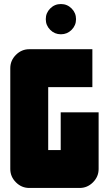

<svg xmlns="http://www.w3.org/2000/svg" viewBox="-20 -932 540 952"><path d="M229 -784Q207 -806 207 -837Q207 -868 229 -890Q251 -912 282 -912Q313 -912 335 -890Q357 -868 357 -837Q357 -806 335 -784Q313 -762 282 -762Q251 -762 229 -784ZM469 -94Q469 -56 441 -28Q413 0 375 0H125Q87 0 59 -28Q31 -56 31 -94V-594Q31 -632 59 -660Q87 -688 125 -688H438V-500H219V-188H281V-375H469Z"/></svg>

Font: CostaRica
Style: Normal
Weight: 900
Version: Version 1.3